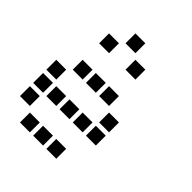

<svg xmlns="http://www.w3.org/2000/svg" viewBox="-214 -915 1029 1029"><g transform="rotate(45 300.0 -400.5)"><path d="M213.5 -787.5Q212.5 -787.5 212.5 -787.5Q212.5 -787.5 212.5 -786.5V-713.5Q212.5 -712.5 212.5 -712.5Q212.5 -712.5 213.5 -712.5H286.5Q287.5 -712.5 287.5 -712.5Q287.5 -712.5 287.5 -713.5V-786.5Q287.5 -787.5 287.5 -787.5Q287.5 -787.5 286.5 -787.5ZM113.5 -687.5Q112.5 -687.5 112.5 -687.5Q112.5 -687.5 112.5 -686.5V-613.5Q112.5 -612.5 112.5 -612.5Q112.5 -612.5 113.5 -612.5H186.5Q187.5 -612.5 187.5 -612.5Q187.5 -612.5 187.5 -613.5V-686.5Q187.5 -687.5 187.5 -687.5Q187.5 -687.5 186.5 -687.5ZM313.5 -687.5Q312.5 -687.5 312.5 -687.5Q312.5 -687.5 312.5 -686.5V-613.5Q312.5 -612.5 312.5 -612.5Q312.5 -612.5 313.5 -612.5H386.5Q387.5 -612.5 387.5 -612.5Q387.5 -612.5 387.5 -613.5V-686.5Q387.5 -687.5 387.5 -687.5Q387.5 -687.5 386.5 -687.5ZM113.5 -487.5Q112.5 -487.5 112.5 -487.5Q112.5 -487.5 112.5 -486.5V-413.5Q112.5 -412.5 112.5 -412.5Q112.5 -412.5 113.5 -412.5H186.5Q187.5 -412.5 187.5 -412.5Q187.5 -412.5 187.5 -413.5V-486.5Q187.5 -487.5 187.5 -487.5Q187.5 -487.5 186.5 -487.5ZM213.5 -487.5Q212.5 -487.5 212.5 -487.5Q212.5 -487.5 212.5 -486.5V-413.5Q212.5 -412.5 212.5 -412.5Q212.5 -412.5 213.5 -412.5H286.5Q287.5 -412.5 287.5 -412.5Q287.5 -412.5 287.5 -413.5V-486.5Q287.5 -487.5 287.5 -487.5Q287.5 -487.5 286.5 -487.5ZM313.5 -487.5Q312.5 -487.5 312.5 -487.5Q312.5 -487.5 312.5 -486.5V-413.5Q312.5 -412.5 312.5 -412.5Q312.5 -412.5 313.5 -412.5H386.5Q387.5 -412.5 387.5 -412.5Q387.5 -412.5 387.5 -413.5V-486.5Q387.5 -487.5 387.5 -487.5Q387.5 -487.5 386.5 -487.5ZM13.5 -387.5Q12.5 -387.5 12.5 -387.5Q12.5 -387.5 12.5 -386.5V-313.5Q12.5 -312.5 12.5 -312.5Q12.5 -312.5 13.5 -312.5H86.5Q87.5 -312.5 87.5 -312.5Q87.5 -312.5 87.5 -313.5V-386.5Q87.5 -387.5 87.5 -387.5Q87.5 -387.5 86.5 -387.5ZM413.5 -387.5Q412.5 -387.5 412.5 -387.5Q412.5 -387.5 412.5 -386.5V-313.5Q412.5 -312.5 412.5 -312.5Q412.5 -312.5 413.5 -312.5H486.5Q487.5 -312.5 487.5 -312.5Q487.5 -312.5 487.5 -313.5V-386.5Q487.5 -387.5 487.5 -387.5Q487.5 -387.5 486.5 -387.5ZM13.5 -287.5Q12.5 -287.5 12.5 -287.5Q12.5 -287.5 12.5 -286.5V-213.5Q12.5 -212.5 12.5 -212.5Q12.5 -212.5 13.5 -212.5H86.5Q87.5 -212.5 87.5 -212.5Q87.5 -212.5 87.5 -213.5V-286.5Q87.5 -287.5 87.5 -287.5Q87.5 -287.5 86.5 -287.5ZM113.5 -287.5Q112.5 -287.5 112.5 -287.5Q112.5 -287.5 112.5 -286.5V-213.5Q112.5 -212.5 112.5 -212.5Q112.5 -212.5 113.5 -212.5H186.5Q187.5 -212.5 187.5 -212.5Q187.5 -212.5 187.5 -213.5V-286.5Q187.5 -287.5 187.5 -287.5Q187.5 -287.5 186.5 -287.5ZM213.5 -287.5Q212.5 -287.5 212.5 -287.5Q212.5 -287.5 212.5 -286.5V-213.5Q212.5 -212.5 212.5 -212.5Q212.5 -212.5 213.5 -212.5H286.5Q287.5 -212.5 287.5 -212.5Q287.5 -212.5 287.5 -213.5V-286.5Q287.5 -287.5 287.5 -287.5Q287.5 -287.5 286.5 -287.5ZM313.5 -287.5Q312.5 -287.5 312.5 -287.5Q312.5 -287.5 312.5 -286.5V-213.5Q312.5 -212.5 312.5 -212.5Q312.5 -212.5 313.5 -212.5H386.5Q387.5 -212.5 387.5 -212.5Q387.5 -212.5 387.5 -213.5V-286.5Q387.5 -287.5 387.5 -287.5Q387.5 -287.5 386.5 -287.5ZM413.5 -287.5Q412.5 -287.5 412.5 -287.5Q412.5 -287.5 412.5 -286.5V-213.5Q412.5 -212.5 412.5 -212.5Q412.5 -212.5 413.5 -212.5H486.5Q487.5 -212.5 487.5 -212.5Q487.5 -212.5 487.5 -213.5V-286.5Q487.5 -287.5 487.5 -287.5Q487.5 -287.5 486.5 -287.5ZM13.5 -187.5Q12.5 -187.5 12.5 -187.5Q12.5 -187.5 12.5 -186.5V-113.5Q12.5 -112.5 12.5 -112.5Q12.5 -112.5 13.5 -112.5H86.5Q87.5 -112.5 87.5 -112.5Q87.5 -112.5 87.5 -113.5V-186.5Q87.5 -187.5 87.5 -187.5Q87.5 -187.5 86.5 -187.5ZM113.5 -87.5Q112.5 -87.5 112.5 -87.5Q112.5 -87.5 112.5 -86.5V-13.5Q112.5 -12.5 112.5 -12.5Q112.5 -12.5 113.5 -12.5H186.5Q187.5 -12.5 187.5 -12.5Q187.5 -12.5 187.5 -13.5V-86.5Q187.5 -87.5 187.5 -87.5Q187.5 -87.5 186.5 -87.5ZM213.5 -87.5Q212.5 -87.5 212.5 -87.5Q212.5 -87.5 212.5 -86.5V-13.5Q212.5 -12.5 212.5 -12.5Q212.5 -12.5 213.5 -12.5H286.5Q287.5 -12.5 287.5 -12.5Q287.5 -12.5 287.5 -13.5V-86.5Q287.5 -87.5 287.5 -87.5Q287.5 -87.5 286.5 -87.5ZM313.5 -87.5Q312.5 -87.5 312.5 -87.5Q312.5 -87.5 312.5 -86.5V-13.5Q312.5 -12.5 312.5 -12.5Q312.5 -12.5 313.5 -12.5H386.5Q387.5 -12.5 387.5 -12.5Q387.5 -12.5 387.5 -13.5V-86.5Q387.5 -87.5 387.5 -87.5Q387.5 -87.5 386.5 -87.5Z"/></g></svg>

Font: Doto Black
Style: Regular
Weight: 900
Monospace: yes
Version: Version 1.000